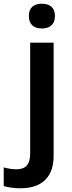

<svg xmlns="http://www.w3.org/2000/svg" viewBox="-81 -771 388 1031"><path d="M74 -685C74 -636 105 -618 144 -618C182 -618 214 -636 214 -685C214 -734 182 -751 144 -751C105 -751 74 -734 74 -685ZM29 240C156 240 207 167 207 67V-542H81V54C81 120 49 138 8 138C-19 138 -38 134 -61 128V228C-39 235 -5 240 29 240Z"/></svg>

Font: Noto Sans Vithkuqi SemiBold
Style: Regular
Weight: 600
Version: Version 1.001